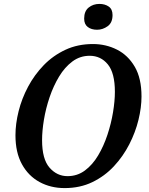

<svg xmlns="http://www.w3.org/2000/svg" viewBox="-20 -950 762 981"><path d="M310 11Q239 11 182 -20Q125 -51 92 -111Q59 -171 59 -259Q59 -317 75 -381.5Q91 -446 123.5 -507Q156 -568 203.5 -617Q251 -666 314 -695.5Q377 -725 455 -725Q521 -725 577.5 -696.5Q634 -668 668.5 -609Q703 -550 703 -457Q703 -401 687.5 -337.5Q672 -274 640.5 -212.5Q609 -151 562 -100.5Q515 -50 452 -19.5Q389 11 310 11ZM325 -50Q375 -50 414 -79Q453 -108 481.5 -156Q510 -204 529 -261.5Q548 -319 557.5 -376.5Q567 -434 567 -481Q567 -577 531 -621Q495 -665 438 -665Q389 -665 350 -636Q311 -607 282 -559Q253 -511 233.5 -453.5Q214 -396 204.5 -338.5Q195 -281 195 -234Q195 -137 233 -93.5Q271 -50 325 -50ZM476 -798Q447 -798 428.5 -812Q410 -826 410 -855Q410 -893 433 -911.5Q456 -930 488 -930Q516 -930 535.5 -916.5Q555 -903 555 -873Q555 -834 530 -816Q505 -798 476 -798Z"/></svg>

Font: Noto Serif SemiCondensed SemiBold
Style: Italic
Weight: 600
Width: 4
Italic angle: -12°
Designer: Monotype Design Team
Foundry: Monotype Imaging Inc.
Version: Version 2.014; ttfautohint (v1.8.4.7-5d5b)